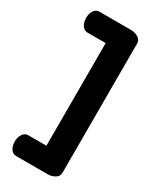

<svg xmlns="http://www.w3.org/2000/svg" viewBox="-202 -828 745 909"><g transform="rotate(30 171.0 -373.5)"><path d="M16 -35Q16 -59 27 -76Q38 -93 57 -93H156V-654H57Q38 -654 27 -671Q16 -688 16 -712Q16 -734 26.5 -751Q37 -768 57 -768H228Q251 -768 268.5 -757Q286 -746 286 -727V-20Q286 -1 268.5 10Q251 21 228 21H57Q37 21 26.5 4Q16 -13 16 -35Z"/></g></svg>

Font: Terminal Dosis
Style: Bold
Weight: 700
Designer: EdgarTolentino, PabloImpallari, IginoMarini
Foundry: EdgarTolentino, PabloImpallari, IginoMarini
Version: Version 1.006